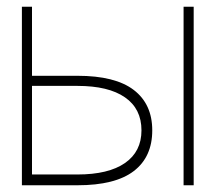

<svg xmlns="http://www.w3.org/2000/svg" viewBox="-20 -550 640 570"><path d="M45 0V-530H75V-325H210Q322 -325 377 -283Q432 -241 432 -163Q432 -84 377 -42Q322 0 210 0ZM525 0V-530H555V0ZM75 -32H210Q302 -32 351 -66Q400 -100 400 -163Q400 -227 351 -261Q302 -295 210 -295H75Z"/></svg>

Font: Geist Mono Thin
Style: Regular
Weight: 100
Monospace: yes
Designer: Basement.studio, Andrés Briganti, Mateo Zaragoza
Foundry: Basement.studio, Vercel, Andrés Briganti, Guido Ferreyra, Mateo Zaragoza
Version: Version 1.500; ttfautohint (v1.8.4.7-5d5b)